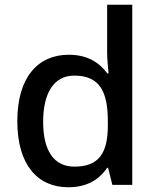

<svg xmlns="http://www.w3.org/2000/svg" viewBox="-20 -780 660 810"><path d="M268 10C351 10 401 -26 432 -72H436L454 0H538V-760H432V-558C432 -533 436 -489 438 -470H433C400 -514 352 -549 270 -549C140 -549 53 -454 53 -269C53 -84 139 10 268 10ZM294 -77C207 -77 162 -145 162 -266C162 -387 207 -461 293 -461C402 -461 435 -392 435 -267V-252C435 -135 398 -77 294 -77Z"/></svg>

Font: Noto Sans Cherokee Medium
Style: Regular
Weight: 500
Designer: Monotype Design Team
Foundry: Monotype Imaging Inc.
Version: Version 2.001